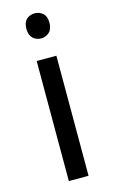

<svg xmlns="http://www.w3.org/2000/svg" viewBox="-115 -782 489 828"><g transform="rotate(-15 129.0 -368.5)"><path d="M130 -737Q150 -737 165.5 -723.5Q181 -710 181 -681Q181 -653 165.5 -639Q150 -625 130 -625Q108 -625 93 -639Q78 -653 78 -681Q78 -710 93 -723.5Q108 -737 130 -737ZM173 -536V0H85V-536Z"/></g></svg>

Font: Noto Sans Limbu
Style: Regular
Weight: 400
Designer: Monotype Design Team
Foundry: Monotype Imaging Inc.
Version: Version 2.004; ttfautohint (v1.8.4.7-5d5b)